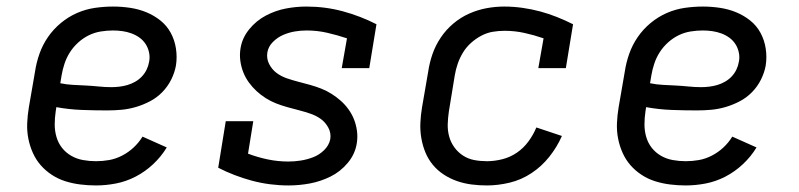

<svg xmlns="http://www.w3.org/2000/svg" viewBox="-20 -558 2440 586"><path d="M273 8Q249 8 225 5Q201 2 179 -5Q157 -12 138 -24.5Q119 -37 104.5 -53.5Q90 -70 80.5 -91Q71 -112 66.5 -135Q62 -158 63 -182Q64 -206 68 -230L87 -340Q91 -367 100.5 -394Q110 -421 126.5 -445Q143 -469 166 -488Q189 -507 215.5 -518.5Q242 -530 270 -534Q298 -538 325 -538Q352 -538 378 -534Q404 -530 427 -520.5Q450 -511 469.5 -495.5Q489 -480 501 -458Q513 -436 517 -410Q521 -384 517 -358Q513 -336 502.5 -315Q492 -294 475.5 -277Q459 -260 438 -249Q417 -238 395 -231.5Q373 -225 351 -223Q329 -221 307 -221Q268 -221 229 -222.5Q190 -224 152 -231L150 -218Q147 -198 147 -178Q147 -158 152.5 -139.5Q158 -121 169.5 -106.5Q181 -92 197.5 -82.5Q214 -73 233.5 -69.5Q253 -66 273 -66Q293 -66 313 -69.5Q333 -73 352.5 -83Q372 -93 388 -108Q404 -123 415 -141L489 -108Q472 -80 447.5 -57Q423 -34 394 -19Q365 -4 334 2Q303 8 273 8ZM320 -292Q332 -292 344.5 -293.5Q357 -295 369 -298.5Q381 -302 392.5 -308.5Q404 -315 413 -324.5Q422 -334 427.5 -345.5Q433 -357 435 -369Q438 -383 435 -397.5Q432 -412 424.5 -423.5Q417 -435 406 -443Q395 -451 381.5 -456Q368 -461 353.5 -463Q339 -465 325 -465Q307 -465 288 -462Q269 -459 251.5 -450.5Q234 -442 219 -428.5Q204 -415 193.5 -398.5Q183 -382 177 -364Q171 -346 168 -328L164 -304Q183 -300 202.5 -299Q222 -298 242 -297Q262 -296 281.5 -294Q301 -292 320 -292Z M861 8Q803 8 749 -6.5Q695 -21 646 -46L669 -188H753L737 -89Q766 -78 797 -71.5Q828 -65 860 -65Q879 -65 898 -68Q917 -71 935.5 -78Q954 -85 969 -99.5Q984 -114 988 -133Q991 -152 982 -168.5Q973 -185 959 -195Q945 -205 927.5 -211Q910 -217 892.5 -221.5Q875 -226 857 -231Q839 -236 822.5 -242.5Q806 -249 791 -258.5Q776 -268 763 -280Q750 -292 739.5 -306.5Q729 -321 722.5 -337.5Q716 -354 713.5 -372.5Q711 -391 714 -410Q719 -442 740.5 -468.5Q762 -495 791.5 -510.5Q821 -526 852.5 -532Q884 -538 915 -538Q973 -538 1026.5 -523.5Q1080 -509 1129 -484L1107 -350H1023L1039 -441Q1009 -451 978.5 -458Q948 -465 916 -465Q898 -465 880 -462Q862 -459 844.5 -451.5Q827 -444 813 -430Q799 -416 796 -398Q793 -379 801.5 -362.5Q810 -346 824 -335.5Q838 -325 855.5 -319Q873 -313 890.5 -308.5Q908 -304 926 -299Q944 -294 960.5 -287.5Q977 -281 992 -271.5Q1007 -262 1020 -250.5Q1033 -239 1043.5 -224.5Q1054 -210 1060.5 -193.5Q1067 -177 1069.5 -158.5Q1072 -140 1069 -121Q1064 -88 1041.5 -61Q1019 -34 988.5 -19Q958 -4 925.5 2Q893 8 861 8Z M1466 8Q1442 8 1419 5Q1396 2 1374.5 -5.5Q1353 -13 1334 -25.5Q1315 -38 1301 -55Q1287 -72 1278.5 -92.5Q1270 -113 1266 -136Q1262 -159 1263 -182.5Q1264 -206 1268 -230L1287 -340Q1291 -367 1300 -393Q1309 -419 1325 -443Q1341 -467 1363.5 -486Q1386 -505 1412 -516.5Q1438 -528 1465 -533Q1492 -538 1519 -538Q1547 -538 1575 -534Q1603 -530 1629 -523Q1655 -516 1680 -506Q1705 -496 1729 -484L1707 -350H1623L1639 -441Q1610 -451 1580.5 -457.5Q1551 -464 1520 -464Q1502 -464 1484 -461Q1466 -458 1449 -449Q1432 -440 1417.5 -427Q1403 -414 1393 -397.5Q1383 -381 1377 -363.5Q1371 -346 1368 -328L1350 -218Q1347 -198 1346.5 -178.5Q1346 -159 1351 -141Q1356 -123 1367 -108Q1378 -93 1393.5 -83Q1409 -73 1427.5 -69.5Q1446 -66 1466 -66Q1489 -66 1513 -72Q1537 -78 1557.5 -92Q1578 -106 1593 -126.5Q1608 -147 1617 -169L1695 -143Q1680 -109 1656.5 -79.5Q1633 -50 1602 -29.5Q1571 -9 1535.5 -0.5Q1500 8 1466 8Z M2073 8Q2049 8 2025 5Q2001 2 1979 -5Q1957 -12 1938 -24.5Q1919 -37 1904.5 -53.5Q1890 -70 1880.5 -91Q1871 -112 1866.5 -135Q1862 -158 1863 -182Q1864 -206 1868 -230L1887 -340Q1891 -367 1900.5 -394Q1910 -421 1926.5 -445Q1943 -469 1966 -488Q1989 -507 2015.5 -518.5Q2042 -530 2070 -534Q2098 -538 2125 -538Q2152 -538 2178 -534Q2204 -530 2227 -520.5Q2250 -511 2269.5 -495.5Q2289 -480 2301 -458Q2313 -436 2317 -410Q2321 -384 2317 -358Q2313 -336 2302.5 -315Q2292 -294 2275.5 -277Q2259 -260 2238 -249Q2217 -238 2195 -231.5Q2173 -225 2151 -223Q2129 -221 2107 -221Q2068 -221 2029 -222.5Q1990 -224 1952 -231L1950 -218Q1947 -198 1947 -178Q1947 -158 1952.5 -139.5Q1958 -121 1969.5 -106.5Q1981 -92 1997.5 -82.5Q2014 -73 2033.5 -69.5Q2053 -66 2073 -66Q2093 -66 2113 -69.5Q2133 -73 2152.5 -83Q2172 -93 2188 -108Q2204 -123 2215 -141L2289 -108Q2272 -80 2247.5 -57Q2223 -34 2194 -19Q2165 -4 2134 2Q2103 8 2073 8ZM2120 -292Q2132 -292 2144.5 -293.5Q2157 -295 2169 -298.5Q2181 -302 2192.5 -308.5Q2204 -315 2213 -324.5Q2222 -334 2227.5 -345.5Q2233 -357 2235 -369Q2238 -383 2235 -397.5Q2232 -412 2224.5 -423.5Q2217 -435 2206 -443Q2195 -451 2181.5 -456Q2168 -461 2153.5 -463Q2139 -465 2125 -465Q2107 -465 2088 -462Q2069 -459 2051.5 -450.5Q2034 -442 2019 -428.5Q2004 -415 1993.5 -398.5Q1983 -382 1977 -364Q1971 -346 1968 -328L1964 -304Q1983 -300 2002.5 -299Q2022 -298 2042 -297Q2062 -296 2081.5 -294Q2101 -292 2120 -292Z"/></svg>

Font: Iosevka Slab Extended
Style: Italic
Weight: 400
Width: 7
Italic angle: -9°
Monospace: yes
Designer: Belleve Invis
Foundry: Belleve Invis
Version: Version 11.1.0; ttfautohint (v1.8.3)